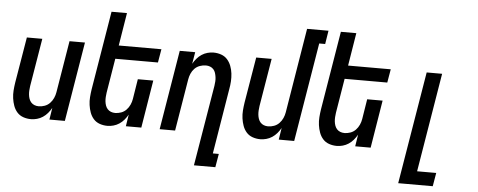

<svg xmlns="http://www.w3.org/2000/svg" viewBox="-57 -886 3115 1251"><g transform="rotate(5 1500.0 -260.0)"><path d="M163 8Q136 8 112 -0.5Q88 -9 72 -27Q56 -45 47.5 -68.5Q39 -92 35.5 -117.5Q32 -143 34 -169Q36 -195 40 -221L90 -520H191L139 -207Q137 -193 136 -178.5Q135 -164 136.5 -150Q138 -136 142.5 -123Q147 -110 156 -100Q165 -90 178 -85Q191 -80 206 -80Q225 -80 244.5 -87Q264 -94 278.5 -109Q293 -124 301.5 -143Q310 -162 313 -181L369 -520H470L384 0H283L295 -77Q285 -59 271 -42.5Q257 -26 239.5 -14.5Q222 -3 202 2.5Q182 8 163 8Z M663 8Q636 8 612 -0.5Q588 -9 572 -27Q556 -45 547.5 -68.5Q539 -92 535.5 -117.5Q532 -143 534 -169Q536 -195 540 -221L625 -735H726L691 -520H970L955 -432H676L639 -207Q637 -193 636 -178.5Q635 -164 636.5 -150Q638 -136 642.5 -123Q647 -110 656 -100Q665 -90 678 -85Q691 -80 706 -80Q725 -80 744.5 -87Q764 -94 778.5 -109Q793 -124 801.5 -143Q810 -162 813 -181L834 -312H935L884 0H783L795 -77Q785 -59 771 -42.5Q757 -26 739.5 -14.5Q722 -3 702 2.5Q682 8 663 8Z M1247 215 1335 -313Q1337 -327 1338 -341.5Q1339 -356 1337 -370Q1335 -384 1331 -397Q1327 -410 1318 -420Q1309 -430 1296 -435Q1283 -440 1268 -440Q1249 -440 1229 -433Q1209 -426 1194.5 -411Q1180 -396 1172 -377Q1164 -358 1161 -339L1105 0H1004L1090 -520H1191L1178 -443Q1188 -461 1202 -477.5Q1216 -494 1233.5 -505.5Q1251 -517 1271 -522.5Q1291 -528 1310 -528Q1337 -528 1361 -519.5Q1385 -511 1401 -493Q1417 -475 1426 -451.5Q1435 -428 1438 -402.5Q1441 -377 1439.5 -351Q1438 -325 1433 -299L1363 127H1402L1387 215Z M1663 8Q1636 8 1612 -0.5Q1588 -9 1572 -27Q1556 -45 1547.5 -68.5Q1539 -92 1535.5 -117.5Q1532 -143 1534 -169Q1536 -195 1540 -221L1590 -520H1691L1639 -207Q1637 -193 1636 -178.5Q1635 -164 1636.5 -150Q1638 -136 1642.5 -123Q1647 -110 1656 -100Q1665 -90 1678 -85Q1691 -80 1706 -80Q1725 -80 1744.5 -87Q1764 -94 1778.5 -109Q1793 -124 1801.5 -143Q1810 -162 1813 -181L1904 -735H2044L2030 -647H1991L1884 0H1783L1795 -77Q1785 -59 1771 -42.5Q1757 -26 1739.5 -14.5Q1722 -3 1702 2.5Q1682 8 1663 8Z M2163 8Q2136 8 2112 -0.5Q2088 -9 2072 -27Q2056 -45 2047.5 -68.5Q2039 -92 2035.5 -117.5Q2032 -143 2034 -169Q2036 -195 2040 -221L2125 -735H2226L2191 -520H2470L2455 -432H2176L2139 -207Q2137 -193 2136 -178.5Q2135 -164 2136.5 -150Q2138 -136 2142.5 -123Q2147 -110 2156 -100Q2165 -90 2178 -85Q2191 -80 2206 -80Q2225 -80 2244.5 -87Q2264 -94 2278.5 -109Q2293 -124 2301.5 -143Q2310 -162 2313 -181L2334 -312H2435L2384 0H2283L2295 -77Q2285 -59 2271 -42.5Q2257 -26 2239.5 -14.5Q2222 -3 2202 2.5Q2182 8 2163 8Z M2583 215 2705 -520H2806L2699 127H2824L2809 215Z"/></g></svg>

Font: Iosevka Semibold
Style: Italic
Weight: 600
Italic angle: -9°
Monospace: yes
Designer: Belleve Invis
Foundry: Belleve Invis
Version: Version 32.5.0; ttfautohint (v1.8.4)